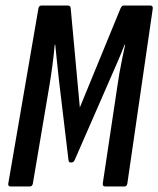

<svg xmlns="http://www.w3.org/2000/svg" viewBox="-20 -675 573 695"><path d="M19 0Q8 0 10 -11L119 -644Q121 -655 130 -655H225Q236 -655 236 -644L269 -286L416 -644Q421 -655 427 -655H524Q534 -655 533 -644L441 -11Q439 0 431 0H361Q351 0 352 -11L405 -364Q408 -386 412.5 -411.5Q417 -437 422.5 -463.5Q428 -490 433 -513H431Q419 -482 405.5 -451Q392 -420 378 -388L250 -95Q246 -87 239 -87H235Q229 -87 228 -95L193 -388Q190 -417 186.5 -449.5Q183 -482 180 -513H178Q175 -478 170 -440Q165 -402 159 -366L99 -11Q97 0 88 0Z"/></svg>

Font: Sofia Sans Extra Condensed SemiBold
Style: Italic
Weight: 600
Italic angle: -9°
Designer: Botio Nikoltchev, Ani Petrova
Foundry: lettersoup
Version: Version 4.101